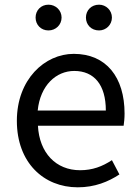

<svg xmlns="http://www.w3.org/2000/svg" viewBox="-20 -787 594 820"><path d="M312 13C385 13 443 -11 490 -42L458 -103C417 -76 375 -60 322 -60C219 -60 148 -134 142 -250H508C510 -264 512 -282 512 -302C512 -457 434 -557 295 -557C171 -557 52 -448 52 -271C52 -92 167 13 312 13ZM141 -315C152 -423 220 -484 297 -484C382 -484 432 -425 432 -315ZM187 -657C218 -657 243 -681 243 -712C243 -743 218 -767 187 -767C155 -767 132 -743 132 -712C132 -681 155 -657 187 -657ZM403 -657C433 -657 458 -681 458 -712C458 -743 433 -767 403 -767C370 -767 347 -743 347 -712C347 -681 370 -657 403 -657Z"/></svg>

Font: Noto Sans Mono CJK SC
Style: Regular
Weight: 400
Designer: Ryoko NISHIZUKA 西塚涼子 (kana, bopomofo & ideographs); Paul D. Hunt (Latin, Greek & Cyrillic); Sandoll Communications 산돌커뮤니
Foundry: Adobe
Version: Version 2.004;hotconv 1.0.118;makeotfexe 2.5.65603